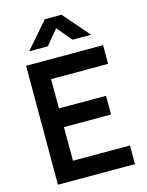

<svg xmlns="http://www.w3.org/2000/svg" viewBox="-138 -1039 862 1123"><g transform="rotate(-15 293.0 -477.5)"><path d="M222.2 -797.4H109.4L246.1 -955.1H347.2L483.9 -797.4H371.6L296.4 -886.7ZM536.1 0H69.8V-720.2H536.1V-606.9H190.9V-429.7H476.1V-316.4H190.9V-112.8H536.1Z"/></g></svg>

Font: Vela Sans Bd
Style: Bold
Weight: 700
Designer: Principal design: Mikhail Sharanda - project Manrope.
Design modification: Ravid Balaliev
Foundry: Mikhail Sharanda
Version: Version 1.001